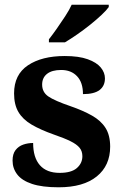

<svg xmlns="http://www.w3.org/2000/svg" viewBox="-20 -786 521 816"><path d="M229.1 10Q159.4 10 116.3 -4.3Q73.2 -18.6 53.3 -44.5Q33.4 -70.3 33.4 -103.5Q33.4 -131.7 46.1 -148.2Q58.9 -164.6 78.9 -171.5Q98.9 -178.3 120.8 -178.3Q120.8 -116.5 149.5 -83.9Q178.2 -51.3 233.4 -51.3Q283.5 -51.3 306.8 -71.9Q330.1 -92.5 330.1 -122Q330.1 -143.6 318.1 -158.1Q306.2 -172.7 279.7 -185.8Q253.2 -199 208.8 -214.2Q152 -234.3 114.4 -256.4Q76.9 -278.5 58.3 -309.9Q39.8 -341.3 39.8 -388.9Q39.8 -469.1 98.9 -508.5Q157.9 -547.9 255.1 -547.9Q315.3 -547.9 353 -534.2Q390.7 -520.6 408.4 -499Q426 -477.4 426 -453Q426 -420.8 403.2 -403.4Q380.3 -386 332.6 -386Q332.6 -435.5 307.5 -462Q282.4 -488.6 240.2 -488.6Q200.8 -488.6 179.9 -472.1Q159.1 -455.7 159.1 -426.5Q159.1 -394.3 185.3 -376.2Q211.5 -358 280.2 -334.5Q333.8 -315.9 371.4 -294.5Q409.1 -273.1 428.6 -242.1Q448.2 -211 448.2 -162.7Q448.2 -82.3 391.3 -36.2Q334.4 10 229.1 10ZM187.9 -619Q202.9 -638 221.2 -664Q239.5 -690 257.1 -717Q274.7 -744 284.7 -766H442.2V-756Q433.2 -743 412 -723Q390.8 -703 363.4 -681Q335.9 -659 307.7 -639.5Q279.5 -620 256 -606H187.9Z"/></svg>

Font: Noto Serif Gurmukhi
Style: Regular
Weight: 400
Designer: Vaibhav Singh and the Monotype Design Team
Foundry: Monotype Imaging Inc.
Version: Version 2.003